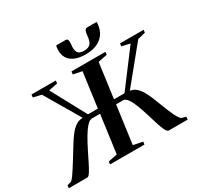

<svg xmlns="http://www.w3.org/2000/svg" viewBox="-221 -1198 1467 1429"><g transform="rotate(-30 513.0 -484.0)"><path d="M-23 0 -20 -23.5 16 -34Q28.5 -44.5 43.5 -65.2Q58.5 -86 76 -113.8Q93.5 -141.5 112 -171Q139.5 -215 164.5 -256.5Q189.5 -298 214.5 -331Q239.5 -364 267.5 -383.2Q295.5 -402.5 329 -402L152 -703L83 -719L85.5 -743H294.5L292 -719L215 -703.5L376 -405H461L501.5 -703.5L426 -719L429 -743H721L718.5 -719L640 -703.5L599.5 -405H690L914.5 -703L843.5 -719L846 -743H1049.5L1046.5 -719.5L980 -703L733.5 -401Q763 -397 784.8 -378.2Q806.5 -359.5 823.5 -330Q840.5 -300.5 855 -264.5Q869.5 -228.5 884 -190.5Q894.5 -164 904.5 -139.2Q914.5 -114.5 924.2 -93.8Q934 -73 943.8 -57.5Q953.5 -42 963.5 -34L1001 -24L999 0H836.5Q823.5 0 810.8 -26.2Q798 -52.5 785 -94.2Q772 -136 757.8 -182.5Q743.5 -229 727.5 -270.8Q711.5 -312.5 693.2 -338.8Q675 -365 653 -365H594.5L550 -39.5L631 -23.5L627.5 0H332L334.5 -23.5L412 -39.5L456 -364H388Q366 -364 342 -337.8Q318 -311.5 293.5 -270Q269 -228.5 245.8 -182Q222.5 -135.5 202 -94Q181.5 -52.5 165 -26.2Q148.5 0 137.5 0ZM506 -967.5Q521.5 -967.5 525.8 -957.5Q530 -947.5 528.5 -930Q528.5 -922.5 527.5 -914.2Q526.5 -906 526 -899Q524.5 -864.5 537.5 -846.8Q550.5 -829 588.5 -829Q617.5 -829 633.5 -839.8Q649.5 -850.5 656.5 -871.5Q663.5 -892.5 666 -924Q668 -945 674.5 -956.8Q681 -968.5 696 -968.5H775Q775.5 -963.5 775.5 -958Q775.5 -952.5 774.5 -945.5Q769.5 -901 746.2 -868Q723 -835 682.5 -817.2Q642 -799.5 586 -799.5Q531 -799.5 493.5 -815.8Q456 -832 438 -862.5Q420 -893 422.5 -935Q423 -944.5 424 -952.2Q425 -960 427.5 -967.5Z"/></g></svg>

Font: Merriweather 120pt SemiBold
Style: Italic
Weight: 600
Italic angle: -7.8°
Version: Version 2.101